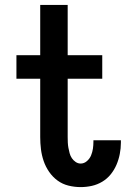

<svg xmlns="http://www.w3.org/2000/svg" viewBox="-20 -755 540 783"><path d="M309 8Q284 8 259.5 2Q235 -4 215 -18.5Q195 -33 180.5 -54Q166 -75 158 -98.5Q150 -122 147 -146.5Q144 -171 144 -196V-434H47V-530H144V-735H256V-530H397V-434H256V-196Q256 -185 256.5 -174Q257 -163 259 -152Q261 -141 264 -130Q267 -119 273 -110Q279 -101 288.5 -94.5Q298 -88 309 -88Q323 -88 334.5 -98Q346 -108 351.5 -121.5Q357 -135 359 -149Q361 -163 361 -178Q361 -179 361 -180.5Q361 -182 361 -183H473Q473 -180 473 -177.5Q473 -175 473 -173Q473 -150 468.5 -127Q464 -104 455 -83Q446 -62 431.5 -44Q417 -26 397 -14Q377 -2 354.5 3Q332 8 309 8Z"/></svg>

Font: Iosevka Slab
Style: Bold
Weight: 700
Monospace: yes
Designer: Belleve Invis
Foundry: Belleve Invis
Version: Version 11.1.1; ttfautohint (v1.8.3)